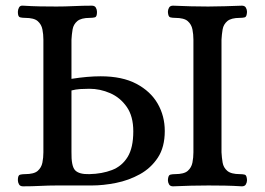

<svg xmlns="http://www.w3.org/2000/svg" viewBox="-20 -654 933 677"><path d="M61 3Q51 3 47 -4Q43 -11 43 -19Q43 -36 50.5 -38Q58 -40 68 -40Q100 -40 113 -51.5Q126 -63 129.5 -80.5Q133 -98 133 -117V-514Q133 -533 129.5 -550.5Q126 -568 113 -579.5Q100 -591 68 -591Q58 -591 50.5 -593Q43 -595 43 -612Q43 -620 47 -627.5Q51 -635 61 -634Q93 -632 121 -631.5Q149 -631 179 -631Q209 -631 240.5 -632.5Q272 -634 304 -634Q314 -634 318 -627Q322 -620 322 -612Q322 -595 315 -593Q308 -591 297 -591Q266 -591 252.5 -579.5Q239 -568 236 -550.5Q233 -533 232 -514V-376Q289 -385 335 -385Q411 -385 461 -358.5Q511 -332 536 -288.5Q561 -245 561 -192Q561 -135 536.5 -98Q512 -61 473 -39.5Q434 -18 389 -9Q344 0 303 0H180Q151 0 122 1.5Q93 3 61 3ZM590 3Q580 3 576 -4Q572 -11 572 -19Q573 -36 580 -38Q587 -40 597 -40Q629 -40 642 -51.5Q655 -63 658.5 -80.5Q662 -98 662 -117V-514Q662 -533 658.5 -550.5Q655 -568 642 -579.5Q629 -591 597 -591Q587 -591 580 -593Q573 -595 572 -612Q572 -620 576 -627Q580 -634 590 -634Q655 -631 714 -631Q744 -631 772.5 -632Q801 -633 833 -634Q843 -634 847 -627Q851 -620 851 -612Q850 -595 843.5 -593Q837 -591 826 -591Q795 -591 781.5 -579.5Q768 -568 765 -550.5Q762 -533 761 -514V-117Q762 -98 765 -80.5Q768 -63 781.5 -51.5Q795 -40 826 -40Q837 -40 843.5 -38Q850 -36 851 -19Q851 -11 847 -4Q843 3 833 3Q801 1 773 0.5Q745 0 715 0Q655 0 590 3ZM295 -40Q340 -41 375 -54.5Q410 -68 430 -100.5Q450 -133 450 -191Q450 -244 427 -277Q404 -310 368.5 -325.5Q333 -341 295 -341Q279 -341 263 -340Q247 -339 232 -335V-119Q231 -68 245 -53.5Q259 -39 295 -40Z"/></svg>

Font: Alice
Style: Regular
Weight: 400
Designer: Ksenia Yerulevich
Foundry: Cyreal (http://www.cyreal.org/)
Version: Version 2.003; ttfautohint (v1.8.3)